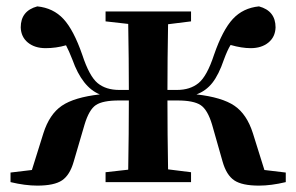

<svg xmlns="http://www.w3.org/2000/svg" viewBox="-20 -571 929 602"><path d="M809 -38 876 -30V0Q830 11 792 11Q739 11 714.5 -5.5Q690 -22 678 -64L645 -180Q631 -227 609 -241.5Q587 -256 536 -256H505Q505 -152 507 -40L579 -31V0H311V-31L382 -39Q384 -153 384 -256H353Q302 -256 280.5 -241.5Q259 -227 245 -180L211 -64Q199 -22 174.5 -5.5Q150 11 97 11Q59 11 13 0V-30L80 -38L116 -153Q135 -213 174 -239.5Q213 -266 293 -275Q238 -297 207 -384Q196 -412 187 -429Q156 -420 123 -420Q89 -420 67.5 -437.5Q46 -455 45 -485Q45 -537 97 -551Q147 -546 179 -511.5Q211 -477 238 -399Q260 -332 286 -310.5Q312 -289 354 -289H384Q384 -384 382 -496L311 -504V-535H579V-504L507 -495Q505 -383 505 -289H535Q576 -289 602.5 -310.5Q629 -332 651 -399Q678 -477 710 -511.5Q742 -546 792 -551Q844 -537 844 -485Q843 -455 821.5 -437.5Q800 -420 766 -420Q738 -420 703 -430Q693 -414 682 -384Q666 -337 646 -311.5Q626 -286 596 -275Q676 -266 715 -239.5Q754 -213 773 -153Z"/></svg>

Font: Swei Spring CJKtc
Style: Bold
Weight: 700
Version: Version 1.021